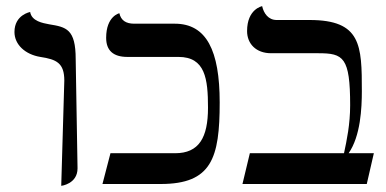

<svg xmlns="http://www.w3.org/2000/svg" viewBox="-20 -598 1256 624"><path d="M179 6C179 6 232 0 232 -51L226 -406C226 -504 195 -510 140 -519C119 -523 83 -529 78 -559C78 -559 27 -550 27 -494C27 -453 62 -421 111 -413C164 -405 189 -393 189 -336Z M656 -248C656 -151 627 -100 549 -100H339L313 0H502C668 0 694 -84 694 -265C694 -434 651 -521 548 -521H416C389 -521 373 -532 368 -555C368 -555 325 -546 325 -475C325 -434 348 -413 394 -413H560C647 -413 656 -342 656 -248Z M986 -533H879C852 -533 837 -555 832 -578C832 -578 783 -569 783 -497C783 -456 812 -425 861 -425H1015C1096 -425 1118 -412 1118 -256C1118 -194 1107 -142 1098 -100H792L768 0H1172L1195 -100H1113C1152 -156 1156 -247 1156 -302C1156 -451 1154 -533 986 -533Z"/></svg>

Font: Libertinus Sans
Style: Regular
Weight: 400
Designer: Philipp H. Poll, Khaled Hosny
Foundry: Caleb Maclennan
Version: Version 7.050;RELEASE